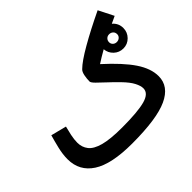

<svg xmlns="http://www.w3.org/2000/svg" viewBox="-161 -939 1187 1187"><g transform="rotate(-45 432.0 -346.0)"><path d="M382 21Q202 21 116.5 -34.5Q31 -90 31 -193Q31 -236 42.5 -283.5Q54 -331 65 -369L167 -343Q160 -317 153 -284Q146 -251 146 -223Q146 -183 169 -153.5Q192 -124 249 -108.5Q306 -93 408 -93Q546 -93 609.5 -110.5Q673 -128 673 -172Q673 -194 657 -225Q641 -256 602 -296Q571 -328 540 -356.5Q509 -385 488 -406Q467 -427 467 -437Q467 -460 472 -486Q477 -512 489 -523Q523 -557 610 -607Q697 -657 814 -713L864 -614Q839 -602 817 -592Q849 -565 849 -523Q849 -486 823 -459.5Q797 -433 760 -433Q724 -433 698.5 -457Q673 -481 670 -516Q624 -490 589 -467Q695 -371 744 -298Q793 -225 793 -158Q793 -69 695.5 -24Q598 21 382 21ZM759 -490Q774 -490 784.5 -499.5Q795 -509 795 -523Q795 -539 784.5 -548.5Q774 -558 759 -558Q744 -558 734 -548Q724 -538 724 -523Q724 -509 734 -499.5Q744 -490 759 -490Z"/></g></svg>

Font: Noto Sans Arabic UI SmCn SmBd
Style: Regular
Weight: 600
Width: 4
Designer: Monotype Design Team, Nadine Chahine and Nizar Qandah
Foundry: Monotype Imaging Inc.
Version: Version 2.010; ttfautohint (v1.8.4.7-5d5b)